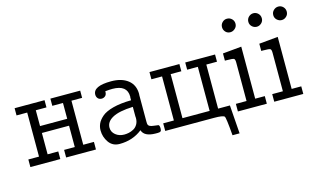

<svg xmlns="http://www.w3.org/2000/svg" viewBox="-98 -988 2384 1443"><g transform="rotate(-15 1094.0 -266.5)"><path d="M24.9 0V-59.1H107.9V-401.9H24.9V-458H257.8V-401.9H174.8V-278.8H386.2V-401.9H303.2V-458H535.2V-401.9H452.1V-59.1H535.2V0H303.2V-59.1H386.2V-225.1H174.8V-59.1H257.8V0Z M605.5 -129.9Q605.5 -156.7 616.9 -181.9Q628.4 -207 657 -231.9Q685.5 -256.8 744.1 -272.5Q802.7 -288.1 885.7 -289.1V-312L886.7 -314Q886.7 -315.9 886.7 -317.9Q886.7 -407.7 772.5 -408.2Q749.5 -408.2 716.3 -404.8Q717.3 -379.9 704.8 -368.9Q692.4 -357.9 676.8 -357.9Q657.7 -357.9 647.2 -369.9Q636.7 -381.8 636.7 -398.9Q636.7 -465.8 777.3 -465.8Q859.4 -465.8 908 -427.5Q956.5 -389.2 956.5 -317.9Q956.5 -316.9 956.1 -315.4Q955.6 -314 955.6 -313V-105Q955.6 -88.9 957.5 -82Q962.4 -64 999 -60.1Q1035.6 -56.2 1036.6 -55.2Q1045.4 -50.3 1045.4 -26.9Q1045.4 -10.7 1039.1 -5.4Q1032.7 0 1016.6 0H998.5Q911.6 -1 895.5 -53.2Q821.3 5.9 718.8 5.9Q664.6 5.9 635 -36.1Q605.5 -78.1 605.5 -129.9ZM675.8 -131.8Q675.8 -97.7 703.6 -75.4Q731.4 -53.2 770.5 -53.2Q788.6 -53.2 806.6 -57.1Q824.7 -61 843.5 -71Q862.3 -81.1 874.5 -101.6Q886.7 -122.1 886.7 -150.9Q886.7 -153.8 886.2 -158.4Q885.7 -163.1 885.7 -165V-237.8Q776.9 -233.9 725.6 -205.1Q675.8 -177.7 675.8 -131.8Z M1074.2 0V-59.1H1157.2V-401.9H1074.2V-458H1307.1V-401.9H1224.1V-59.1H1435.5V-401.9H1352.5V-458H1584.5V-401.9H1501.5V-59.1H1593.3L1609.4 162.1H1554.2Q1543 21 1534.2 12.2Q1522 0 1454.1 0Z M1639.6 0V-59.1H1722.7V-358.9Q1722.7 -382.8 1714.4 -388.4Q1706.1 -394 1658.7 -394H1644V-450.2L1790 -463.9V-59.1H1864.7V0ZM1688 -642.1Q1688 -664.1 1703.4 -679.4Q1718.8 -694.8 1739.7 -694.8Q1761.7 -694.8 1777.3 -679.9Q1793 -665 1793 -642.1Q1793 -620.1 1776.4 -605Q1759.8 -589.8 1739.7 -589.8Q1716.8 -589.8 1702.4 -605.5Q1688 -621.1 1688 -642.1Z M1889.6 -629.9Q1889.6 -652.8 1905.5 -668Q1921.4 -683.1 1942.4 -683.1Q1963.4 -683.1 1979 -668Q1994.6 -652.8 1994.6 -629.9Q1994.6 -607.9 1978.5 -593Q1962.4 -578.1 1942.4 -578.1Q1921.4 -578.1 1905.5 -593Q1889.6 -607.9 1889.6 -629.9ZM1922.4 0V-59.1H2005.4V-358.9Q2005.4 -382.8 1997.1 -388.4Q1988.8 -394 1941.4 -394H1926.8V-450.2L2073.7 -463.9V-59.1H2148.4V0ZM2083.5 -629.9Q2083.5 -652.8 2099.6 -668Q2115.7 -683.1 2136.7 -683.1Q2157.7 -683.1 2173.1 -668Q2188.5 -652.8 2188.5 -629.9Q2188.5 -607.9 2172.6 -593Q2156.7 -578.1 2136.7 -578.1Q2115.7 -578.1 2099.6 -593Q2083.5 -607.9 2083.5 -629.9Z"/></g></svg>

Font: CMU Concrete
Style: Roman
Weight: 500
Version: Version 0.7.0